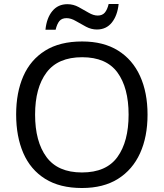

<svg xmlns="http://www.w3.org/2000/svg" viewBox="-20 -933 821 963"><path d="M720 -358Q720 -247 682.5 -164.5Q645 -82 572 -36Q499 10 391 10Q280 10 206.5 -36Q133 -82 97 -165Q61 -248 61 -359Q61 -469 97 -551Q133 -633 206.5 -679Q280 -725 392 -725Q499 -725 572 -679.5Q645 -634 682.5 -551.5Q720 -469 720 -358ZM156 -358Q156 -223 213 -145.5Q270 -68 391 -68Q513 -68 569 -145.5Q625 -223 625 -358Q625 -493 569 -569.5Q513 -646 392 -646Q271 -646 213.5 -569.5Q156 -493 156 -358ZM208 -784Q214 -843 242.5 -877.5Q271 -912 318 -912Q348 -912 374.5 -897.5Q401 -883 425 -869Q449 -855 470 -855Q493 -855 505.5 -869.5Q518 -884 525 -913H575Q569 -855 541 -820Q513 -785 466 -785Q438 -785 411.5 -799Q385 -813 360.5 -827.5Q336 -842 314 -842Q290 -842 278 -827.5Q266 -813 259 -784Z"/></svg>

Font: Noto Sans Old South Arabian
Style: Regular
Weight: 400
Designer: Monotype Design Team
Foundry: Monotype Imaging Inc.
Version: Version 2.001; ttfautohint (v1.8.4.7-5d5b)